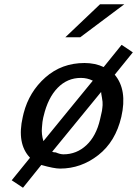

<svg xmlns="http://www.w3.org/2000/svg" viewBox="-20 -783 644 902"><path d="M287 -608 450 -763H564L357 -608ZM87 -234Q89 -241 91 -251Q117 -352 193.5 -419.5Q270 -487 377 -487Q427 -487 467 -468L551 -572H552L604 -537L519 -432Q579 -361 550 -234Q523 -118 442 -54.5Q361 9 262 9Q234 9 174 -8L88 99L35 64L121 -42Q58 -108 87 -234ZM185 -238 183 -230Q179 -214 177 -183Q174 -153 184 -120Q209 -151 299 -261L416 -404Q390 -417 360 -417Q296 -417 250.5 -370Q205 -323 185 -238ZM225 -70Q232 -67 242 -67Q263 -58 278 -58Q340 -58 386 -101Q432 -144 450 -222L459 -262Q460 -268 461 -278Q462 -288 462 -289Q463 -303 459 -324Q455 -345 455 -351Z"/></svg>

Font: Coval
Style: Medium Italic
Weight: 500
Foundry: Context Ltd
Version: Version 001.000